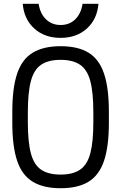

<svg xmlns="http://www.w3.org/2000/svg" viewBox="-20 -984 640 1014"><path d="M300 10Q209 10 152.5 -24.5Q96 -59 70.5 -135Q45 -211 45 -335V-395Q45 -519 70.5 -595Q96 -671 152.5 -705.5Q209 -740 300 -740Q392 -740 448 -705.5Q504 -671 529.5 -595Q555 -519 555 -395V-335Q555 -211 529.5 -135Q504 -59 448 -24.5Q392 10 300 10ZM300 -62Q365 -62 403 -88Q441 -114 457 -174.5Q473 -235 473 -340V-390Q473 -495 457 -555.5Q441 -616 403 -642Q365 -668 300 -668Q235 -668 197 -642Q159 -616 143 -555.5Q127 -495 127 -390V-340Q127 -235 143 -174.5Q159 -114 197 -88Q235 -62 300 -62ZM300 -784Q216 -784 161.5 -833Q107 -882 100 -964H184Q192 -912 223 -882Q254 -852 300 -852Q347 -852 377.5 -882Q408 -912 416 -964H500Q493 -882 438.5 -833Q384 -784 300 -784Z"/></svg>

Font: M PLUS Code Latin Expanded
Style: Regular
Weight: 400
Width: 7
Designer: Coji Morishita
Foundry: UNDERFOREST DESIGN
Version: Version 1.002; ttfautohint (v1.8.3)